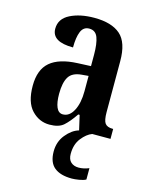

<svg xmlns="http://www.w3.org/2000/svg" viewBox="-117 -623 729 933"><g transform="rotate(15 247.0 -156.5)"><path d="M163 10Q111 10 73.5 -29.5Q36 -69 36 -152Q36 -233 81 -271.5Q126 -310 218 -314L285 -317V-374Q285 -430 273.5 -460.5Q262 -491 230 -491Q201 -491 189 -462Q177 -433 177 -382Q70 -382 70 -448Q70 -498 119.5 -523Q169 -548 241 -548Q328 -548 372 -509.5Q416 -471 416 -377V-121Q416 -79 427 -64.5Q438 -50 465 -50H468V0H310L293 -74H286Q258 -33 234 -11.5Q210 10 163 10ZM213 -55Q246 -55 266 -93Q286 -131 286 -191V-268L252 -265Q205 -261 187.5 -232Q170 -203 170 -147Q170 -104 180.5 -79.5Q191 -55 213 -55ZM336 235Q278 235 247.5 210Q217 185 217 130Q217 81 246 45.5Q275 10 309 0H376Q349 10 324.5 41Q300 72 300 120Q300 148 315 161.5Q330 175 354 175Q379 175 406 164V221Q394 228 372 231.5Q350 235 336 235Z"/></g></svg>

Font: Noto Serif ExtraCondensed
Style: Bold
Weight: 700
Width: 2
Designer: Monotype Design Team
Foundry: Monotype Imaging Inc.
Version: Version 2.014; ttfautohint (v1.8.4.7-5d5b)